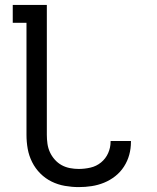

<svg xmlns="http://www.w3.org/2000/svg" viewBox="-20 -755 640 783"><path d="M301 8Q273 8 244.5 3Q216 -2 190.5 -14.5Q165 -27 144.5 -47.5Q124 -68 111 -94Q98 -120 93 -148Q88 -176 88 -205V-662H32V-735H171V-205Q171 -187 173.5 -169Q176 -151 183.5 -134.5Q191 -118 203.5 -104Q216 -90 231.5 -81.5Q247 -73 265 -69.5Q283 -66 301 -66Q325 -66 349 -71.5Q373 -77 392 -92.5Q411 -108 421 -130.5Q431 -153 431 -177V-180H514V-176Q514 -149 507 -123.5Q500 -98 485.5 -75.5Q471 -53 450 -36.5Q429 -20 404.5 -10Q380 0 354 4Q328 8 301 8Z"/></svg>

Font: Iosevka Extended
Style: Regular
Weight: 400
Width: 7
Monospace: yes
Designer: Belleve Invis
Foundry: Belleve Invis
Version: Version 32.5.0; ttfautohint (v1.8.4)